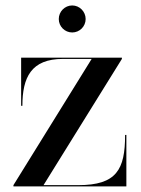

<svg xmlns="http://www.w3.org/2000/svg" viewBox="-20 -666 504 686"><path d="M190 -598C190 -571.5 211.5 -550 238 -550C264.5 -550 286 -571.5 286 -598C286 -624.5 264.5 -646.5 238 -646.5C211.5 -646.5 190 -624.5 190 -598ZM205 -455.5H307.5L28 -4.5V0H431.5V-184H427C427 -60 396.5 -4.5 259.5 -4.5H135.5L415.5 -455.5V-460H55.5V-288H60C60 -389 91 -455.5 205 -455.5Z"/></svg>

Font: Bodoni* 36pt
Style: Regular
Weight: 400
Version: Version 2.3